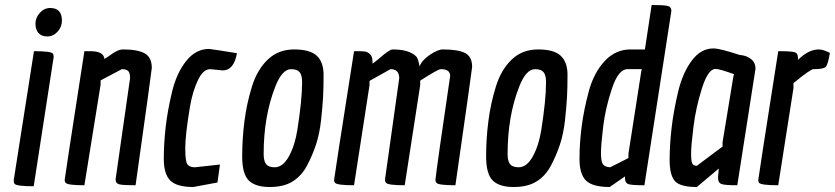

<svg xmlns="http://www.w3.org/2000/svg" viewBox="-20 -742 3344 769"><path d="M181 -710Q228 -710 228 -660Q228 -634 210.5 -615Q193 -596 169.5 -596Q146 -596 134 -610Q122 -624 122 -647.5Q122 -671 139.5 -690.5Q157 -710 181 -710ZM195 -514 115 4Q46 4 38 -6Q35 -10 35 -17Q35 -24 36 -27L116 -537Q183 -537 191 -528Q195 -523 195 -514Z M443 -24 501 -429Q501 -450 493.5 -457.5Q486 -465 468 -465L383 -420V-403L318 0Q250 0 243 -10Q239 -14 239 -21Q239 -28 318 -537H341Q396 -537 398 -506Q406 -510 420 -520Q451 -544 473 -544Q532 -544 560 -528Q588 -512 588 -470Q588 -462 523 0Q474 0 458.5 -3.5Q443 -7 443 -24Z M872 -460 822 -465Q794 -465 773 -421.5Q752 -378 741 -316Q722 -201 722 -148.5Q722 -96 730.5 -84Q739 -72 761 -72L861 -83L851 -11L754 7Q688 7 662 -19Q636 -45 636 -105.5Q636 -166 643.5 -232.5Q651 -299 669 -374Q687 -449 725.5 -497.5Q764 -546 817 -546Q824 -546 929 -529Q917 -460 872 -460Z M1209.5 -78.5Q1188 -38 1152.5 -15.5Q1117 7 1060 7Q1003 7 976.5 -19Q950 -45 950 -115.5Q950 -186 959 -256.5Q968 -327 989 -395Q1010 -463 1052.5 -503.5Q1095 -544 1158.5 -544Q1222 -544 1249 -518.5Q1276 -493 1276 -442Q1276 -391 1274 -353.5Q1272 -316 1266 -261Q1260 -206 1245.5 -162.5Q1231 -119 1209.5 -78.5ZM1080 -72Q1113 -72 1137 -115.5Q1161 -159 1171 -222Q1190 -342 1190 -413Q1190 -441 1180 -453Q1170 -465 1146 -465Q1110 -465 1083 -396Q1036 -277 1036 -125Q1036 -97 1046 -84.5Q1056 -72 1080 -72Z M1522 -23 1579 -429Q1579 -465 1544 -465L1460 -418V-401L1398 0Q1329 0 1322 -10Q1318 -14 1318 -21Q1318 -28 1398 -537Q1401 -537 1416 -537Q1431 -537 1442 -535.5Q1453 -534 1462.5 -524.5Q1472 -515 1472 -495V-487Q1481 -493 1500 -509Q1540 -544 1552 -544Q1596 -544 1620.5 -533Q1645 -522 1651 -510Q1657 -498 1660 -476Q1671 -502 1702.5 -523Q1734 -544 1754 -544Q1815 -544 1843 -529.5Q1871 -515 1871 -474Q1871 -467 1804 0Q1735 0 1728 -10Q1724 -14 1724 -22Q1730 -78 1783 -438Q1783 -465 1746 -465Q1734 -465 1663 -419V-401L1601 0Q1533 0 1526 -10Q1522 -14 1522 -23Z M2186.5 -78.5Q2165 -38 2129.5 -15.5Q2094 7 2037 7Q1980 7 1953.5 -19Q1927 -45 1927 -115.5Q1927 -186 1936 -256.5Q1945 -327 1966 -395Q1987 -463 2029.5 -503.5Q2072 -544 2135.5 -544Q2199 -544 2226 -518.5Q2253 -493 2253 -442Q2253 -391 2251 -353.5Q2249 -316 2243 -261Q2237 -206 2222.5 -162.5Q2208 -119 2186.5 -78.5ZM2057 -72Q2090 -72 2114 -115.5Q2138 -159 2148 -222Q2167 -342 2167 -413Q2167 -441 2157 -453Q2147 -465 2123 -465Q2087 -465 2060 -396Q2013 -277 2013 -125Q2013 -97 2023 -84.5Q2033 -72 2057 -72Z M2669 -698Q2669 -697 2561 0Q2511 0 2497 -4.5Q2483 -9 2483 -32Q2483 -34 2484 -36L2422 7Q2354 7 2327.5 -18.5Q2301 -44 2301 -105.5Q2301 -167 2309.5 -234Q2318 -301 2338 -375.5Q2358 -450 2401.5 -497Q2445 -544 2505 -544H2563L2590 -722Q2637 -722 2653 -718.5Q2669 -715 2669 -698ZM2493 -465Q2457 -465 2431 -387.5Q2405 -310 2396 -236Q2387 -162 2387 -128.5Q2387 -95 2395 -84Q2403 -73 2424 -72L2497 -109V-126L2549 -460L2551 -465Z M2837 -548Q2864 -548 2942 -522Q2970 -520 2988 -505.5Q3006 -491 3006 -467Q3006 -466 2933 0Q2883 0 2869.5 -5Q2856 -10 2856 -29Q2856 -31 2856 -34L2859 -67L2771 7Q2704 7 2683 -17Q2662 -41 2662 -101.5Q2662 -162 2670 -230.5Q2678 -299 2696 -374.5Q2714 -450 2750.5 -499Q2787 -548 2837 -548ZM2846 -466Q2816 -466 2791.5 -388.5Q2767 -311 2757.5 -234.5Q2748 -158 2748 -127.5Q2748 -97 2752.5 -87.5Q2757 -78 2771 -78L2874 -155V-172L2917 -434L2920 -445Q2861 -466 2846 -466Z M3020 -10Q3017 -14 3017 -21Q3017 -28 3097 -537Q3149 -537 3162.5 -533Q3176 -529 3176 -510V-502Q3218 -544 3260 -544Q3277 -544 3304 -530Q3296 -483 3287 -474Q3278 -465 3238 -465Q3226 -465 3158 -409V-389L3097 0Q3028 0 3020 -10Z"/></svg>

Font: Economica
Style: Bold Italic
Weight: 700
Designer: Vicente Lamonaca
Foundry: Vicente Lamonaca
Version: Version 1.100